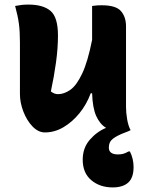

<svg xmlns="http://www.w3.org/2000/svg" viewBox="-20 -568 640 838"><path d="M104 -548Q168 -548 200.5 -520.5Q233 -493 233 -413Q233 -358 224.5 -296Q216 -234 202 -169Q217 -157 233 -157Q260 -157 287 -176Q314 -195 338.5 -246.5Q363 -298 382 -394V-542Q396 -544 404.5 -544.5Q413 -545 424 -545Q486 -545 508 -519.5Q530 -494 530 -453V-101Q530 -76 535 -47Q540 -18 550 0Q547 2 541 4.5Q535 7 527 10Q492 23 473.5 37Q455 51 455 76Q455 106 495 106Q509 106 519 103Q529 100 541 93H547Q563 125 563 161Q563 208 539.5 229Q516 250 472 250Q416 250 378.5 218.5Q341 187 341 129Q341 78 371.5 42.5Q402 7 443 -10Q416 -26 400 -61.5Q384 -97 382 -161H376Q358 -112 326.5 -73.5Q295 -35 256.5 -12.5Q218 10 176 10Q147 10 122 -16Q97 -42 82 -81Q67 -120 67 -158V-383Q67 -431 62.5 -464.5Q58 -498 46 -542Q61 -545 74.5 -546.5Q88 -548 104 -548Z"/></svg>

Font: Recursive Mn Csl St XBd
Style: Regular
Weight: 800
Monospace: yes
Version: Version 1.079;hotconv 1.0.112;makeotfexe 2.5.65598; ttfautoh